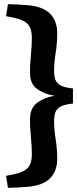

<svg xmlns="http://www.w3.org/2000/svg" viewBox="-20 -712 373 916"><path d="M115 179Q93 181 65.5 182.5Q38 184 18 184L9 127L56 117Q98 107 115 86Q132 65 132 25Q132 -11 127.5 -57.5Q123 -104 123 -142Q123 -196 157 -221.5Q191 -247 240 -255Q191 -263 157 -287.5Q123 -312 123 -365Q123 -403 127.5 -450Q132 -497 132 -532Q132 -573 115 -594Q98 -615 56 -625L9 -635L18 -692Q38 -692 65.5 -690.5Q93 -689 115 -687Q188 -680 220.5 -645Q253 -610 253 -554Q253 -506 245.5 -459Q238 -412 238 -374Q238 -350 244 -332.5Q250 -315 269 -304.5Q288 -294 328 -290V-218Q288 -214 269 -203.5Q250 -193 244 -175.5Q238 -158 238 -133Q238 -95 245.5 -48Q253 -1 253 46Q253 102 220.5 137Q188 172 115 179Z"/></svg>

Font: Rasa
Style: Bold
Weight: 700
Designer: Anna Giedrys (Yrsa+Rasa design), David Brezina (Yrsa art-direction, Rasa art-direction, design)
Foundry: Rosetta Type Foundry
Version: Version 2.004